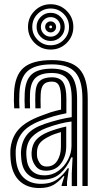

<svg xmlns="http://www.w3.org/2000/svg" viewBox="-20 -900 487 929"><path d="M378.8 0V-421.8Q378.8 -511 344.6 -549.8Q310.5 -588.5 231.2 -588.5Q149.8 -588.5 113.2 -555.8Q76.8 -523 73.8 -447.5Q73 -431 73 -412.5Q73 -394 74.5 -375.8H48.8Q47.5 -395 47.2 -411.5Q47 -428 47.8 -448.5Q51.2 -535.2 94.2 -572.2Q137.2 -609.2 231.2 -609.2Q324.2 -609.2 364.4 -565.8Q404.5 -522.2 404.5 -421.8V0ZM327.2 0.2V-62L331.2 -138.8H325.2Q304.5 -89.8 271.4 -60.2Q238.2 -30.8 185.8 -31.2Q142.2 -31.2 114.5 -56.8Q86.8 -82.2 82.8 -133.8Q82.2 -141.2 81.6 -151.6Q81 -162 81.8 -169.8Q85.5 -217 111.1 -248.6Q136.8 -280.2 196 -300.5Q269.5 -325.2 327 -333.2V-421.8Q327 -488.8 305 -517.8Q283 -546.8 231.2 -546.8Q177 -546.8 152.1 -523.4Q127.2 -500 125.2 -446.2Q124.8 -430.5 124.6 -412.6Q124.5 -394.8 125.5 -375.8H100Q98.8 -395.8 98.8 -413.6Q98.8 -431.5 99.5 -446.8Q102 -511.5 132.6 -539.6Q163.2 -567.8 231.2 -567.8Q296.5 -567.8 324.8 -533.9Q353 -500 353 -421.8V0.2ZM169.8 9.8Q109.5 9.8 73.1 -25.8Q36.8 -61.2 31.2 -129.5Q30.5 -140 30 -153.2Q29.5 -166.5 30.2 -174.5Q35 -234 69.1 -272.9Q103.2 -311.8 179 -340Q207 -350.8 225.6 -356.9Q244.2 -363 275.5 -369.8V-422Q275.5 -465.5 265.8 -485.4Q256 -505.2 231.2 -505.2Q202.8 -505.2 190.4 -490.4Q178 -475.5 176.8 -443Q176.5 -435 176.2 -415.9Q176 -396.8 176.8 -375.8H151.2Q150.2 -400 150.5 -416.8Q150.8 -433.5 151 -445.8Q152.8 -491 172.8 -508.5Q192.8 -526 231.2 -526Q269.8 -526 285.5 -501.4Q301.2 -476.8 301.2 -422V-352Q266.8 -345.2 240.8 -337.8Q214.8 -330.2 187.5 -320.2Q119 -295.8 89.6 -260.4Q60.2 -225 56 -172.5Q55.5 -163.8 55.9 -152.5Q56.2 -141.2 57 -131.5Q61.8 -72.2 93.4 -41.4Q125 -10.5 178 -10.5Q226.5 -10.5 257 -32.5Q287.5 -54.5 307.5 -86H313.2L304.2 -19.8V0H278.5L278 -4L291.5 -47.5H286.8Q263 -19 237.4 -4.6Q211.8 9.8 169.8 9.8ZM195.2 -51.5Q232.2 -51.5 261.9 -72.8Q291.5 -94 308.8 -126.9Q326 -159.8 326 -194.8V-312.2Q269.8 -305.2 204.5 -280.8Q159.2 -263.5 134.5 -237.2Q109.8 -211 107.2 -165.2Q106.8 -157.5 107.4 -149.8Q108 -142 108.5 -136Q111.8 -95 134.2 -73.2Q156.8 -51.5 195.2 -51.5ZM201.8 -74Q171 -74 154.8 -93.4Q138.5 -112.8 134 -138.2Q132.2 -152.5 132.8 -163Q135.2 -200.5 154.6 -222.9Q174 -245.2 212.2 -261Q231.5 -268.8 254.9 -276Q278.2 -283.2 300.5 -287.8V-192.5Q300.5 -143.5 275 -108.8Q249.5 -74 201.8 -74ZM205.5 -94.2Q239.2 -94.2 257 -122.1Q274.8 -150 274.8 -190.2V-261Q238 -250.5 220.8 -241.2Q187.8 -225.8 173.6 -208.5Q159.5 -191.2 158.8 -163Q158.8 -157.2 158.8 -151.8Q158.8 -146.2 159.8 -140.5Q162.8 -124.5 173.4 -109.4Q184 -94.2 205.5 -94.2ZM225 -660.2Q179.5 -660.2 147.5 -692.2Q115.5 -724.2 115.5 -769.8Q115.5 -815.5 147.5 -847.5Q179.5 -879.5 225 -879.5Q270.8 -879.5 302.8 -847.5Q334.8 -815.5 334.8 -769.8Q334.8 -724.2 302.8 -692.2Q270.8 -660.2 225 -660.2ZM225 -681Q262 -681 288 -707Q314 -733 314 -769.8Q314 -806.8 288 -832.8Q262 -858.8 225 -858.8Q188.2 -858.8 162.2 -832.8Q136.2 -806.8 136.2 -769.8Q136.2 -733 162.2 -707Q188.2 -681 225 -681ZM225 -701.8Q196.8 -701.8 176.9 -721.6Q157 -741.5 157 -769.8Q157 -798.2 176.9 -818.1Q196.8 -838 225 -838Q253.5 -838 273.4 -818.1Q293.2 -798.2 293.2 -769.8Q293.2 -741.5 273.4 -721.6Q253.5 -701.8 225 -701.8ZM225 -722.5Q244.8 -722.5 258.6 -736.4Q272.5 -750.2 272.5 -769.8Q272.5 -789.5 258.6 -803.4Q244.8 -817.2 225 -817.2Q205.5 -817.2 191.6 -803.4Q177.8 -789.5 177.8 -769.8Q177.8 -750.2 191.6 -736.4Q205.5 -722.5 225 -722.5ZM225 -743.2Q214 -743.2 206.2 -751Q198.5 -758.8 198.5 -769.8Q198.5 -781 206.2 -788.8Q214 -796.5 225 -796.5Q236.2 -796.5 243.9 -788.8Q251.5 -781 251.5 -769.8Q251.5 -758.8 243.9 -751Q236.2 -743.2 225 -743.2ZM225 -763.2Q231.8 -763.2 231.8 -769.8Q231.8 -776.5 225 -776.5Q218.5 -776.5 218.5 -769.8Q218.5 -763.2 225 -763.2Z"/></svg>

Font: Big Shoulders Inline Display ExtraBold
Style: Regular
Weight: 800
Designer: Patric King
Foundry: XO Type Co
Version: Version 1.000